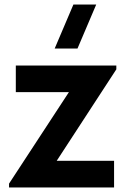

<svg xmlns="http://www.w3.org/2000/svg" viewBox="-20 -830 575 850"><path d="M20 0H485V-118H231L495 -523V-540H50V-422H285L20 -17ZM222 -615H323L406 -810H305Z"/></svg>

Font: Eudonet ExtraBold
Style: Regular
Weight: 800
Designer: Mikhail Sharanda
Foundry: Mikhail Sharanda
Version: Version 4.503;Glyphs 3.1.2 (3151)